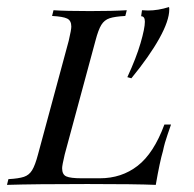

<svg xmlns="http://www.w3.org/2000/svg" viewBox="-47 -519 546 539"><path d="M410.5 -95.2Q401.6 -65.3 390.3 0Q333.9 -2.4 198.4 -2.4Q49.2 -2.4 -27.4 0L-23.4 -16.1Q5.6 -17.7 20.2 -22.6Q34.7 -27.4 43.1 -41.1Q51.6 -54.8 59.7 -85.5L146 -404.8Q153.2 -435.5 153.2 -444.4Q153.2 -461.3 141.5 -466.9Q129.8 -472.6 99.2 -474.2L103.2 -490.3Q136.3 -487.9 205.6 -487.9Q270.2 -487.9 308.9 -490.3L304.8 -474.2Q275 -472.6 260.5 -467.7Q246 -462.9 237.5 -449.2Q229 -435.5 221 -404.8L134.7 -85.5Q127.4 -54.8 127.4 -46.8Q127.4 -29 139.1 -23.8Q150.8 -18.5 182.3 -18.5H233.1Q294.4 -18.5 339.5 -53.6Q384.7 -88.7 414.5 -169.4H433.1Q431.5 -163.7 423.4 -141.1Q415.3 -118.5 410.5 -95.2ZM359.7 -458.1Q359.7 -473.4 349.2 -473.4L351.6 -490.3L368.5 -489.5Q396.8 -489.5 427.4 -499.2Q428.2 -497.6 428.2 -492.7Q428.2 -461.3 400.4 -411.3Q372.6 -361.3 321.8 -299.2L310.5 -302.4Q335.5 -356.5 347.6 -398Q359.7 -439.5 359.7 -458.1Z"/></svg>

Font: Playfair Display SC
Style: Italic
Weight: 400
Italic angle: -14°
Designer: Claus Eggers Sørensen
Foundry: Claus Eggers Sørensen
Version: Version 1.202; ttfautohint (v1.6)